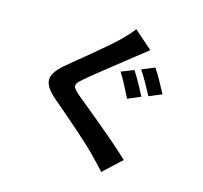

<svg xmlns="http://www.w3.org/2000/svg" viewBox="-125 -962 1249 1183"><g transform="rotate(15 500.0 -371.0)"><path d="M655 -578 575 -546C602 -506 636 -436 657 -395L739 -430C720 -466 681 -541 655 -578ZM776 -626 694 -592C722 -553 757 -486 780 -444L861 -478C841 -515 802 -589 776 -626ZM718 -721 601 -824C586 -800 553 -768 525 -739C457 -674 320 -563 242 -499C141 -415 134 -362 233 -277C325 -199 471 -74 532 -11C561 19 592 50 620 82L735 -25C633 -124 444 -274 369 -337C314 -384 313 -395 367 -441C433 -498 566 -600 630 -652C654 -671 687 -697 718 -721Z"/></g></svg>

Font: Noto Sans CJK TC
Style: Bold
Weight: 700
Designer: Ryoko NISHIZUKA 西塚涼子 (kana, bopomofo & ideographs); Paul D. Hunt (Latin, Greek & Cyrillic); Sandoll Communications 산돌커뮤니
Foundry: Adobe
Version: Version 2.004;hotconv 1.0.118;makeotfexe 2.5.65603